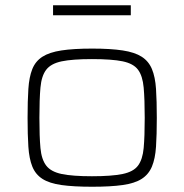

<svg xmlns="http://www.w3.org/2000/svg" viewBox="-20 -703 701 731"><path d="M331 8Q260 8 214 1.5Q168 -5 141.5 -22Q115 -39 103 -69Q91 -99 88 -144.5Q85 -190 85 -254Q85 -319 88 -364.5Q91 -410 103 -440Q115 -470 141.5 -487Q168 -504 214 -511Q260 -518 331 -518Q401 -518 447 -511Q493 -504 519.5 -487Q546 -470 558.5 -440Q571 -410 574 -364.5Q577 -319 577 -254Q577 -190 574 -144.5Q571 -99 558.5 -69Q546 -39 519.5 -22Q493 -5 447 1.5Q401 8 331 8ZM330 -32Q405 -32 446.5 -40.5Q488 -49 505.5 -72.5Q523 -96 527 -139.5Q531 -183 531 -254Q531 -325 527 -369.5Q523 -414 505.5 -437.5Q488 -461 447 -469.5Q406 -478 330 -478Q256 -478 215 -469.5Q174 -461 156 -437.5Q138 -414 134 -369.5Q130 -325 130 -254Q130 -183 134 -139.5Q138 -96 156 -72.5Q174 -49 215 -40.5Q256 -32 330 -32ZM182 -645V-683H478V-645Z"/></svg>

Font: Saira Expanded ExtraLight
Style: Regular
Weight: 250
Width: 7
Designer: Hector Gatti with collaboration of the Omnibus-Type team
Foundry: Omnibus-Type
Version: Version 1.101